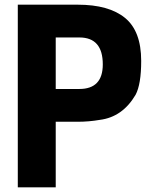

<svg xmlns="http://www.w3.org/2000/svg" viewBox="-20 -800 649 820"><path d="M218 0H56V-780H312Q445 -780 514 -723.5Q583 -667 583 -540Q583 -440 559 -395Q503 -300 406 -288Q359 -280 312 -280H218ZM319 -420Q419 -420 419 -525Q419 -640 319 -640H218V-420Z"/></svg>

Font: Tanohe Sans
Style: Bold
Weight: 700
Designer: Village Type and Design LLC & Cristiano Sobral
Foundry: Cooper Hewitt Smithsonian Design Museum
Version: Version 1.00;September 29, 2021;FontCreator 13.0.0.2655 64-b